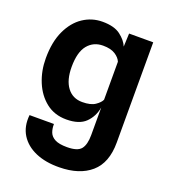

<svg xmlns="http://www.w3.org/2000/svg" viewBox="-141 -660 875 987"><g transform="rotate(20 296.5 -166.0)"><path d="M296 223.5Q222 224.5 166.8 200.8Q111.5 177 83.2 131.8Q55 86.5 61.5 23.5H195Q194.5 49 202.2 69Q210 89 232.5 100.8Q255 112.5 298 112.5Q356 112.5 375.2 88Q394.5 63.5 394.5 11.5V-139.5Q385.5 -88 351 -54Q316.5 -20 246 -20Q181 -20 135 -56.2Q89 -92.5 64.5 -151.8Q40 -211 40 -280Q40 -369.5 68.8 -431Q97.5 -492.5 145.2 -524.2Q193 -556 251 -556Q315 -556 349.2 -530Q383.5 -504 396 -473L399 -545.5H531V3Q531 114 468.5 168.2Q406 222.5 296 223.5ZM292.5 -132Q339 -132 363.2 -148.8Q387.5 -165.5 394.5 -182V-389.5Q386.5 -410 362 -425.8Q337.5 -441.5 295.5 -441.5Q243 -441.5 211.5 -403Q180 -364.5 180 -283.5Q180 -211.5 210 -171.8Q240 -132 292.5 -132Z"/></g></svg>

Font: Spline Sans SemiBold
Style: Regular
Weight: 600
Designer: Eben Sorkin, Mirko Velimirovic
Foundry: Sorkin Type
Version: Version 1.000; ttfautohint (v1.8.3)